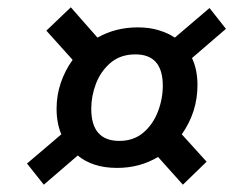

<svg xmlns="http://www.w3.org/2000/svg" viewBox="-20 -564 684 526"><path d="M546 -121 481 -58 413 -134Q363 -104 301 -104Q266 -104 239 -113Q212 -122 193 -138L100 -58L54 -116L148 -196Q135 -227 135 -266Q135 -303 146.5 -337Q158 -371 179 -400L107 -480L174 -544L247 -461Q297 -489 357 -489Q390 -489 415.5 -481Q441 -473 459 -461L554 -542L599 -485L506 -405Q521 -373 521 -331Q521 -257 478 -196ZM307 -178Q346 -178 372.5 -200.5Q399 -223 412.5 -258Q426 -293 426 -329Q426 -415 351 -415Q310 -415 283 -392Q256 -369 243 -335Q230 -301 230 -266Q230 -178 307 -178Z"/></svg>

Font: Bitter SemiBold
Style: Italic
Weight: 600
Italic angle: -9°
Designer: Sol Matas, and Bitter project Authors
Foundry: Sol Matas
Version: Version 2.001